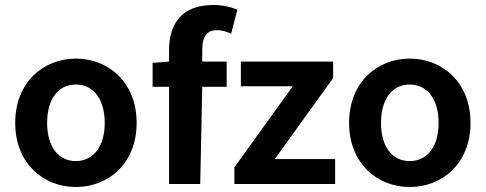

<svg xmlns="http://www.w3.org/2000/svg" viewBox="-20 -738 1948 770"><path d="M284 12C415 12 528 -83 528 -245C528 -408 415 -503 284 -503C154 -503 41 -408 41 -245C41 -83 154 12 284 12ZM284 -399C355 -399 400 -340 400 -245C400 -151 355 -92 284 -92C213 -92 169 -151 169 -245C169 -340 213 -399 284 -399Z M928 -701C905 -710 872 -718 836 -718C707 -718 658 -641 658 -537V-491L592 -486V-390H658V0H783L791 -390H889V-491H791V-539C791 -595 813 -617 850 -617C866 -617 885 -613 902 -605L907 -603L932 -699Z M1324 0V-100H1082L1316 -425V-491H946V-392H1154L920 -67V0Z M1623 12C1754 12 1867 -83 1867 -245C1867 -408 1754 -503 1623 -503C1493 -503 1380 -408 1380 -245C1380 -83 1493 12 1623 12ZM1623 -399C1694 -399 1739 -340 1739 -245C1739 -151 1694 -92 1623 -92C1552 -92 1508 -151 1508 -245C1508 -340 1552 -399 1623 -399Z"/></svg>

Font: Falling Sky
Style: Med
Weight: 500
Designer: Paul D. Hunt
Foundry: Adobe Systems Incorporated
Version: Version 1.02